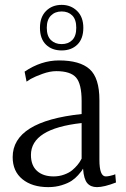

<svg xmlns="http://www.w3.org/2000/svg" viewBox="-20 -758 517 788"><path d="M172 -644Q172 -610 189 -593.5Q206 -577 233 -577Q260 -577 276.5 -593.5Q293 -610 293 -644Q293 -678 276.5 -694.5Q260 -711 233 -711Q206 -711 189 -694Q172 -677 172 -644ZM322 -644Q322 -599 297.5 -575Q273 -551 233 -551Q193 -551 168.5 -575Q144 -599 144 -644Q144 -688 169 -713Q194 -738 233 -738Q271 -738 296.5 -713Q322 -688 322 -644ZM315 -107V-253Q107 -230 107 -122Q107 -79 132 -56.5Q157 -34 200 -34Q223 -34 243.5 -41.5Q264 -49 276.5 -59.5Q289 -70 298 -81Q307 -92 311 -100ZM89 -423 81 -464Q149 -510 222 -510Q308 -510 348 -474Q388 -438 388 -347V-102Q388 -34 414 -34Q421 -34 430.5 -36Q440 -38 446 -40L453 -43L456 -9Q407 10 378 10Q352 10 338 -6.5Q324 -23 321 -65H320Q319 -62 315.5 -57Q312 -52 300.5 -39Q289 -26 274 -16Q259 -6 233.5 2Q208 10 178 10Q112 10 72 -22.5Q32 -55 32 -113Q32 -260 315 -290V-343Q315 -414 292 -440Q269 -466 211 -466Q185 -466 154.5 -455Q124 -444 106 -434Z"/></svg>

Font: Arsenal
Style: Regular
Weight: 400
Designer: Andrij Shevchenko
Foundry: Stairsfor.com
Version: Version 1.000